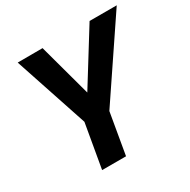

<svg xmlns="http://www.w3.org/2000/svg" viewBox="-160 -860 996 1008"><g transform="rotate(-30 338.0 -355.5)"><path d="M226.1 -710.9 313 -391.6 511.2 -710.9H675.8L364.7 -249.5L321.8 0H176.8L223.1 -266.1L75.2 -710.4Z"/></g></svg>

Font: Mardoto
Style: Bold Italic
Weight: 700
Italic angle: -12°
Designer: Christian Robertson, Vahan Hovhannisyan
Foundry: Google
Version: Version 1.000